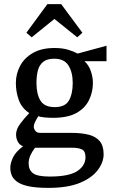

<svg xmlns="http://www.w3.org/2000/svg" viewBox="-20 -735 552 932"><path d="M215 177Q155 177 118 169Q81 161 62 146.5Q43 132 36.5 115Q30 98 30 80Q30 57 43 29.5Q56 2 92 -25Q74 -32 66 -48Q58 -64 58 -82Q58 -107 77.5 -133.5Q97 -160 122 -186Q85 -211 71 -250Q57 -289 57 -332Q57 -376 77.5 -415Q98 -454 140 -478Q182 -502 244 -502Q281 -502 307.5 -494.5Q334 -487 357 -475L497 -513V-438H390Q411 -419 421 -389.5Q431 -360 431 -332Q431 -288 412 -249Q393 -210 351 -186.5Q309 -163 236 -163Q217 -163 196.5 -165Q176 -167 166 -171Q156 -155 150 -142.5Q144 -130 144 -120Q144 -110 151.5 -100Q159 -90 175 -90H328Q374 -90 409 -81.5Q444 -73 463.5 -50.5Q483 -28 483 14Q483 52 455 90Q427 128 368 152.5Q309 177 215 177ZM221 122Q315 122 355 95.5Q395 69 395 28Q395 -1 378 -9.5Q361 -18 328 -18H150Q135 2 127 20.5Q119 39 119 58Q119 90 140.5 106Q162 122 221 122ZM246 -215Q296 -215 314.5 -247Q333 -279 333 -332Q333 -384 312.5 -417Q292 -450 243 -450Q209 -450 190 -435Q171 -420 164 -393.5Q157 -367 157 -332Q157 -278 176.5 -246.5Q196 -215 246 -215ZM134 -554 108 -576 210 -715H277L380 -576L355 -554L244 -643Z"/></svg>

Font: Manuale Medium
Style: Regular
Weight: 500
Designer: Eduardo Tunni / Pablo Cosgaya
Foundry: Eduardo Tunni / Pablo Cosgaya
Version: Version 1.002